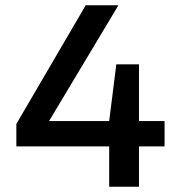

<svg xmlns="http://www.w3.org/2000/svg" viewBox="-20 -708 685 728"><path d="M394 0V-153H42V-238L305 -688H429L166 -249H394L421 -464H507V-249H604V-153H507V0Z"/></svg>

Font: Saira Medium
Style: Regular
Weight: 500
Designer: Hector Gatti with collaboration of the Omnibus-Type team
Foundry: Omnibus-Type
Version: Version 1.100; ttfautohint (v1.8.3)